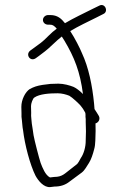

<svg xmlns="http://www.w3.org/2000/svg" viewBox="-20 -709 462 778"><path d="M182 -648H175C164.4 -648 154.5 -639.6 154 -629C153.4 -618.4 162.4 -609 175 -609H182C193.8 -609 197.8 -605 206.3 -597C206.9 -595.7 208.2 -594.3 210.1 -593C198.3 -584.3 187.5 -575 177.7 -565C149.5 -536.1 141.4 -532.6 114.9 -513L102.5 -504C82 -487.6 102.6 -457.7 124.8 -473L137.3 -482C145.7 -488.7 154 -495 162.3 -501C176.3 -510.7 210.4 -546.2 230.4 -561C234.2 -555.7 237.6 -550.3 240.6 -545C281.5 -476.8 304.6 -417.9 316.2 -328C303.7 -341.2 287 -353 277.8 -357C261.9 -363.2 238.3 -370 216.4 -370C206.4 -370 195.8 -369.7 184.4 -369C168.3 -367 168.3 -367 152.2 -365C129 -361.2 117.3 -357 100.3 -348C82.7 -336.7 66.4 -305.1 66.5 -276L67.1 -250C66.6 -240 67.1 -230.7 68.7 -222L70.6 -202C71 -196 71.9 -189 73.5 -181C80.1 -123.1 102 -40.5 123.9 3C134.9 23.1 157.8 52.1 184.5 49L200.6 47C225.7 47 245.5 39.9 261.6 27C270.9 20.3 302.3 -3.3 311.6 -10C324.3 -20 331.1 -35 340.6 -49C349.4 -62.5 356.6 -84.7 361.5 -104C367.8 -124.9 366 -152.7 367.4 -178C367.2 -188 367.1 -198.3 367 -209C379 -212 387.3 -226.1 380.6 -239C375 -248.1 370 -257 363 -267C362.7 -273.7 362.1 -281 361.2 -289C353.9 -363.5 339 -436.2 311.9 -494C304.5 -512.9 282.6 -555.8 264.6 -583C298.8 -603.7 334.8 -620 370.5 -638L398.2 -652C421.7 -661.8 405.2 -698.9 382 -686L355.3 -673C320.5 -655.4 277.6 -635.5 243.3 -615C228.9 -633.4 212.7 -648 184 -648ZM326.1 -249C326.6 -245 326.7 -240.7 326.4 -236C327.4 -230 327.7 -223 327.3 -215C327.9 -201.7 328.3 -189 328.3 -177C327.7 -164.3 327.3 -151.7 327.3 -139C327.7 -114 319 -84.7 307.7 -69C302.5 -60.5 296.9 -46.1 288.2 -41C283.3 -37 275.7 -31 265.2 -23C242.7 -6.4 233.1 8 199.6 8C194.3 8.7 188.6 9.3 182.5 10C163.6 0.3 152.6 -28.3 144.6 -49C138.8 -66.1 119.2 -141.6 116 -161C113 -178.7 111.9 -193 108.9 -208L107 -228C106 -235.3 105.8 -243.3 106.3 -252C106.1 -261.3 105.9 -270.3 105.7 -279C105.1 -287.9 112.9 -310.8 119.5 -314C140.3 -328.3 179.8 -331 213.4 -331C231 -331 248.4 -326.1 260.9 -321C271.1 -315.7 304.1 -285.9 309.6 -277C314.6 -271 318.6 -265 321.6 -259C322.8 -257 326.3 -252.2 326.1 -249Z"/></svg>

Font: Just Breathe
Style: Obl1
Weight: 400
Foundry: Cannot Into Space Fonts
Version: Version 0.72